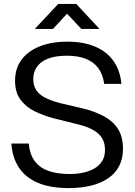

<svg xmlns="http://www.w3.org/2000/svg" viewBox="-20 -952 691 982"><path d="M332 10Q236 10 172.5 -17.5Q109 -45 76 -96Q43 -147 38 -218H127Q132 -162 158 -127.5Q184 -93 229 -77.5Q274 -62 335 -62Q375 -62 408 -69.5Q441 -77 465.5 -92Q490 -107 503.5 -130Q517 -153 517 -185Q517 -223 500.5 -248Q484 -273 452.5 -289.5Q421 -306 375 -317L254 -347Q202 -361 157 -383Q112 -405 84.5 -442.5Q57 -480 57 -539Q57 -588 76.5 -625Q96 -662 132 -687.5Q168 -713 216.5 -726Q265 -739 322 -739Q408 -739 468 -713Q528 -687 561.5 -638.5Q595 -590 601 -523H513Q506 -573 482 -604.5Q458 -636 418 -651.5Q378 -667 322 -667Q262 -667 224 -651.5Q186 -636 168 -609Q150 -582 150 -549Q150 -513 166.5 -489.5Q183 -466 213.5 -451Q244 -436 286 -425L405 -397Q463 -383 509.5 -358.5Q556 -334 582.5 -294Q609 -254 609 -190Q609 -141 589.5 -103Q570 -65 533 -40Q496 -15 445 -2.5Q394 10 332 10ZM158 -804 278 -932H370L489 -804H396L323 -882L251 -804Z"/></svg>

Font: Hubot Sans
Style: Regular
Weight: 400
Designer: Deni Anggara
Foundry: GitHub, Inc., Subsidiary of Microsoft Corporation
Version: Version 2.000